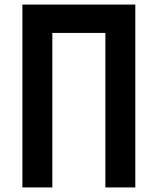

<svg xmlns="http://www.w3.org/2000/svg" viewBox="-20 -820 690 840"><path d="M78 -800H572V0H441V-676H209V0H78Z"/></svg>

Font: Martian Mono SemiCondensed Medium
Style: Regular
Weight: 500
Width: 4
Designer: Roman Shamin
Foundry: Evil Martians
Version: Version 1.000